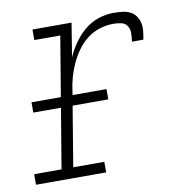

<svg xmlns="http://www.w3.org/2000/svg" viewBox="-66 -600 632 663"><g transform="rotate(-10 250.0 -269.0)"><path d="M8 0V-37H104L180 -493H89V-530H226L207 -412Q218 -437 234.5 -460.5Q251 -484 272.5 -502Q294 -520 320.5 -529Q347 -538 373 -538Q388 -538 403 -536.5Q418 -535 430.5 -529.5Q443 -524 451.5 -512.5Q460 -501 463 -487.5Q466 -474 464.5 -459Q463 -444 460 -429H420Q422 -443 422.5 -457.5Q423 -472 416 -483.5Q409 -495 395 -498Q381 -501 367 -501Q343 -501 319 -493.5Q295 -486 275 -470.5Q255 -455 240 -434Q225 -413 214.5 -390Q204 -367 197.5 -343.5Q191 -320 188 -296L145 -37H254V0ZM42 -247V-283H305V-247Z"/></g></svg>

Font: Iosevka Curly Slab XLtObl
Style: Regular
Weight: 200
Italic angle: -9°
Monospace: yes
Designer: Belleve Invis
Foundry: Belleve Invis
Version: Version 11.1.0; ttfautohint (v1.8.3)